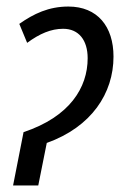

<svg xmlns="http://www.w3.org/2000/svg" viewBox="-20 -567 381 587"><path d="M52 -163 20 0H97L123 -130C260 -179 327 -282 327 -394C327 -486 278 -547 189 -547C129 -547 83 -525 39 -494L63 -436C101 -464 136 -479 173 -479C221 -479 248 -444 248 -389C248 -299 193 -210 52 -163Z"/></svg>

Font: Noto Sans ExtraCondensed
Style: Italic
Weight: 400
Width: 2
Italic angle: -12°
Designer: Monotype Design Team
Foundry: Monotype Imaging Inc.
Version: Version 2.013